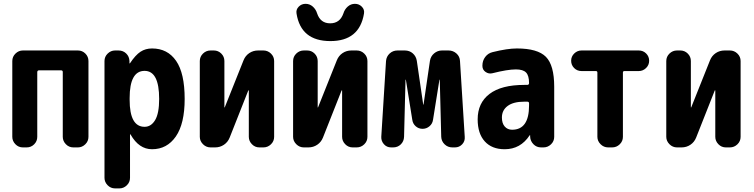

<svg xmlns="http://www.w3.org/2000/svg" viewBox="-20 -790 4040 1029"><path d="M397.5 -519.5Q420.9 -519.5 437.5 -502.9Q454.1 -486.3 454.1 -462.9V-56.6Q454.1 -33.2 437 -16.6Q419.9 0 397.5 0H373Q349.6 0 333 -17.1Q316.4 -34.2 316.4 -56.6V-404.3Q316.4 -413.1 306.6 -413.1H189.5Q180.7 -413.1 179.7 -404.3V-56.6Q179.7 -33.2 163.1 -16.6Q146.5 0 123 0H102.5Q79.1 0 62.5 -17.1Q45.9 -34.2 45.9 -56.6V-462.9Q45.9 -486.3 63 -502.9Q80.1 -519.5 102.5 -519.5Z M754.9 -110.4Q790 -110.4 811.5 -146.5Q833 -182.6 833 -259.8Q833 -410.2 754.9 -410.2Q674.8 -410.2 674.8 -264.6V-254.9Q674.8 -110.4 754.9 -110.4ZM794.9 -530.3Q877.9 -530.3 923.8 -463.9Q969.7 -397.5 969.7 -259.8Q969.7 -127 922.4 -58.6Q875 9.8 794.9 9.8Q724.6 9.8 679.7 -69.3Q679.7 -70.3 677.7 -70.3Q676.8 -70.3 676.8 -69.3V163.1Q676.8 186.5 659.7 203.1Q642.6 219.7 620.1 219.7H596.7Q573.2 219.7 556.6 202.6Q540 185.5 540 163.1V-462.9Q540 -486.3 557.1 -502.9Q574.2 -519.5 596.7 -519.5H615.2Q639.6 -519.5 656.2 -503.4Q672.9 -487.3 673.8 -462.9V-451.2Q673.8 -450.2 674.8 -450.2Q676.8 -450.2 676.8 -451.2Q706.1 -495.1 732.9 -512.7Q759.8 -530.3 794.9 -530.3Z M1391.6 -519.5Q1415 -519.5 1432.1 -502.9Q1449.2 -486.3 1449.2 -462.9V-56.6Q1449.2 -33.2 1432.1 -16.6Q1415 0 1391.6 0H1370.1Q1346.7 0 1330.1 -17.1Q1313.5 -34.2 1313.5 -56.6V-304.7Q1313.5 -305.7 1312 -305.7Q1310.5 -305.7 1310.5 -304.7L1210.9 -52.7Q1201.2 -28.3 1180.2 -14.2Q1159.2 0 1132.8 0H1108.4Q1085 0 1067.9 -17.1Q1050.8 -34.2 1050.8 -56.6V-462.9Q1050.8 -486.3 1067.9 -502.9Q1085 -519.5 1108.4 -519.5H1126Q1149.4 -519.5 1166 -502.9Q1182.6 -486.3 1182.6 -462.9V-214.8Q1182.6 -213.9 1183.6 -213.9Q1184.6 -213.9 1184.6 -214.8L1285.2 -466.8Q1294.9 -491.2 1315.9 -505.4Q1336.9 -519.5 1363.3 -519.5Z M1930.7 -716.8Q1906.2 -569.3 1749.5 -569.8Q1592.8 -570.3 1569.3 -716.8Q1565.4 -738.3 1580.6 -753.9Q1595.7 -769.5 1617.7 -769.5Q1639.6 -769.5 1656.2 -754.9Q1672.9 -740.2 1679.7 -717.8Q1697.3 -665 1749.5 -665Q1801.8 -665 1820.3 -717.8Q1827.1 -740.2 1843.8 -754.9Q1860.4 -769.5 1882.3 -769.5Q1904.3 -769.5 1919.4 -753.9Q1934.6 -738.3 1930.7 -716.8ZM1891.6 -519.5Q1915 -519.5 1932.1 -502.9Q1949.2 -486.3 1949.2 -462.9V-56.6Q1949.2 -33.2 1932.1 -16.6Q1915 0 1891.6 0H1870.1Q1846.7 0 1830.1 -17.1Q1813.5 -34.2 1813.5 -56.6V-304.7Q1813.5 -305.7 1812 -305.7Q1810.5 -305.7 1810.5 -304.7L1710.9 -52.7Q1701.2 -28.3 1680.2 -14.2Q1659.2 0 1632.8 0H1608.4Q1585 0 1567.9 -17.1Q1550.8 -34.2 1550.8 -56.6V-462.9Q1550.8 -486.3 1567.9 -502.9Q1585 -519.5 1608.4 -519.5H1626Q1649.4 -519.5 1666 -502.9Q1682.6 -486.3 1682.6 -462.9V-214.8Q1682.6 -213.9 1683.6 -213.9Q1684.6 -213.9 1684.6 -214.8L1785.2 -466.8Q1794.9 -491.2 1815.9 -505.4Q1836.9 -519.5 1863.3 -519.5Z M2470.7 -56.6Q2472.7 -33.2 2457 -16.6Q2441.4 0 2418 0H2404.3Q2379.9 0 2362.8 -16.6Q2345.7 -33.2 2344.7 -56.6L2336.9 -362.3Q2336.9 -363.3 2335.9 -363.3Q2335 -363.3 2335 -362.3L2300.8 -148.4Q2297.9 -127 2281.7 -113.3Q2265.6 -99.6 2244.6 -99.6Q2223.6 -99.6 2208 -113.3Q2192.4 -127 2189.5 -148.4L2155.3 -362.3Q2155.3 -363.3 2154.3 -363.3Q2153.3 -363.3 2153.3 -362.3L2145.5 -56.6Q2144.5 -32.2 2127.9 -16.1Q2111.3 0 2086.9 0H2076.2Q2052.7 0 2037.6 -17.1Q2022.5 -34.2 2023.4 -56.6L2048.8 -462.9Q2050.8 -487.3 2068.4 -503.4Q2085.9 -519.5 2110.4 -519.5H2149.4Q2174.8 -519.5 2192.4 -503.9Q2210 -488.3 2213.9 -463.9L2248 -230.5Q2248 -229.5 2249 -229Q2250 -228.5 2250 -230.5L2284.2 -463.9Q2288.1 -488.3 2306.6 -503.9Q2325.2 -519.5 2348.6 -519.5H2383.8Q2408.2 -519.5 2426.3 -503.4Q2444.3 -487.3 2445.3 -462.9Z M2815.4 -224.6V-236.3Q2815.4 -245.1 2805.7 -245.1H2790Q2731.4 -245.1 2700.7 -222.2Q2669.9 -199.2 2669.9 -160.2Q2669.9 -128.9 2685.1 -111.8Q2700.2 -94.7 2724.6 -94.7Q2815.4 -94.7 2815.4 -224.6ZM2750 -530.3Q2861.3 -530.3 2905.8 -485.4Q2950.2 -440.4 2950.2 -325.2V-56.6Q2950.2 -33.2 2933.1 -16.6Q2916 0 2892.6 0H2879.9Q2855.5 0 2838.9 -17.1Q2822.3 -34.2 2821.3 -56.6V-64.5Q2821.3 -65.4 2820.3 -65.4Q2818.4 -65.4 2818.4 -64.5Q2769.5 9.8 2684.6 9.8Q2616.2 9.8 2578.1 -32.2Q2540 -74.2 2540 -150.4Q2540 -238.3 2603.5 -286.6Q2667 -335 2790 -335H2805.7Q2814.5 -335 2815.4 -343.8V-344.7Q2815.4 -384.8 2799.3 -401.4Q2783.2 -418 2745.1 -418Q2700.2 -418 2619.1 -397.5Q2599.6 -392.6 2582.5 -404.3Q2565.4 -416 2565.4 -436.5V-438.5Q2565.4 -464.8 2580.6 -484.9Q2595.7 -504.9 2620.1 -510.7Q2699.2 -530.3 2750 -530.3Z M3403.3 -519.5Q3426.8 -519.5 3442.9 -503.4Q3459 -487.3 3459 -464.4Q3459 -441.4 3442.4 -425.3Q3425.8 -409.2 3403.3 -409.2H3326.2Q3318.4 -409.2 3318.4 -400.4V-56.6Q3318.4 -33.2 3301.3 -16.6Q3284.2 0 3260.7 0H3239.3Q3215.8 0 3198.7 -17.1Q3181.6 -34.2 3181.6 -56.6V-400.4Q3181.6 -409.2 3173.8 -409.2H3096.7Q3073.2 -409.2 3057.1 -425.3Q3041 -441.4 3041 -464.4Q3041 -487.3 3057.6 -503.4Q3074.2 -519.5 3096.7 -519.5Z M3891.6 -519.5Q3915 -519.5 3932.1 -502.9Q3949.2 -486.3 3949.2 -462.9V-56.6Q3949.2 -33.2 3932.1 -16.6Q3915 0 3891.6 0H3870.1Q3846.7 0 3830.1 -17.1Q3813.5 -34.2 3813.5 -56.6V-304.7Q3813.5 -305.7 3812 -305.7Q3810.5 -305.7 3810.5 -304.7L3710.9 -52.7Q3701.2 -28.3 3680.2 -14.2Q3659.2 0 3632.8 0H3608.4Q3585 0 3567.9 -17.1Q3550.8 -34.2 3550.8 -56.6V-462.9Q3550.8 -486.3 3567.9 -502.9Q3585 -519.5 3608.4 -519.5H3626Q3649.4 -519.5 3666 -502.9Q3682.6 -486.3 3682.6 -462.9V-214.8Q3682.6 -213.9 3683.6 -213.9Q3684.6 -213.9 3684.6 -214.8L3785.2 -466.8Q3794.9 -491.2 3815.9 -505.4Q3836.9 -519.5 3863.3 -519.5Z"/></svg>

Font: Rounded Mgen+ 2m bold
Style: Bold
Weight: 700
Designer: [Source Han Sans]
Ryoko NISHIZUKA  (kana & ideographs); Paul D. Hunt (Latin, Greek & Cyrillic); Wenlong ZHANG  (bopomofo
Version: Version 1.059.20150602